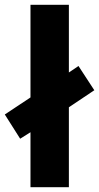

<svg xmlns="http://www.w3.org/2000/svg" viewBox="-38 -780 413 800"><path d="M89 0H249V-333L355 -404L289 -505L249 -478V-760H89V-374L-18 -303L46 -202L89 -229Z"/></svg>

Font: Noto Sans Myanmar SemiCondensed ExtraBold
Style: Regular
Weight: 800
Width: 4
Designer: Monotype Design Team
Foundry: Monotype Imaging Inc.
Version: Version 2.107